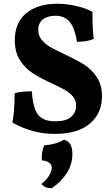

<svg xmlns="http://www.w3.org/2000/svg" viewBox="-20 -705 599 1024"><path d="M46 -51Q58 -113 58 -208Q93 -218 150 -218Q155 -130 182.5 -94Q210 -58 276 -58Q332 -58 359 -81.5Q386 -105 386 -141Q386 -169 369.5 -189.5Q353 -210 327.5 -224.5Q302 -239 257 -260Q194 -289 154.5 -314.5Q115 -340 87 -383Q59 -426 59 -490Q59 -586 121 -635.5Q183 -685 284 -685Q338 -685 391.5 -672Q445 -659 473 -641Q473 -546 480 -498Q464 -490 439.5 -486Q415 -482 391 -482Q377 -561 349.5 -591Q322 -621 276 -621Q234 -621 209 -601.5Q184 -582 184 -545Q184 -515 202.5 -492.5Q221 -470 248.5 -454Q276 -438 324 -416Q388 -386 428 -361Q468 -336 496 -294Q524 -252 524 -191Q524 -101 459.5 -46Q395 9 273 9Q210 9 155.5 -6Q101 -21 46 -51ZM366 116Q366 171 336.5 217.5Q307 264 256 299Q219 299 201 276Q228 254 242 231.5Q256 209 256 190Q256 156 203 150Q201 131 204.5 109.5Q208 88 216 70Q282 65 321 40Q345 47 355.5 65.5Q366 84 366 116Z"/></svg>

Font: Vollkorn SC
Style: Bold
Weight: 700
Designer: Friedrich Althausen
Foundry: Friedrich Althausen
Version: Version 4.015